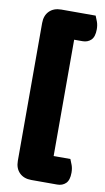

<svg xmlns="http://www.w3.org/2000/svg" viewBox="-90 -706 483 881"><g transform="rotate(10 151.5 -266.0)"><path d="M46 -587Q46 -622 66.5 -642.5Q87 -663 122 -663H282Q287 -652 292.5 -636.5Q298 -621 298 -602Q298 -567 282.5 -552Q267 -537 243 -537H204V5H282Q287 16 292.5 31.5Q298 47 298 66Q298 101 282.5 116Q267 131 243 131H122Q87 131 66.5 110.5Q46 90 46 55Z"/></g></svg>

Font: Baloo Chettan
Style: Regular
Weight: 400
Designer: Maithili Shingre and Ek Type
Foundry: Ek Type
Version: Version 1.443;PS 1.000;hotconv 16.6.51;makeotf.lib2.5.65220;